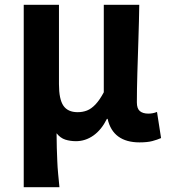

<svg xmlns="http://www.w3.org/2000/svg" viewBox="-20 -580 704 801"><path d="M79 201V-560H226V-229Q226 -166 244.5 -139Q263 -112 304 -112Q325 -112 343 -119Q361 -126 378.5 -144.5Q396 -163 413 -195V-560H561Q560 -492 557.5 -417.5Q555 -343 553 -274Q551 -205 551 -153Q551 -127 563.5 -116.5Q576 -106 599 -106Q607 -106 616 -107.5Q625 -109 635 -113L652 -4Q636 3 615.5 8.5Q595 14 562 14Q507 14 473.5 -10.5Q440 -35 429 -84H426Q403 -38 369.5 -14.5Q336 9 297 9Q273 9 252.5 2.5Q232 -4 216 -24Q216 9 217 37.5Q218 66 219 92Q220 118 222.5 144.5Q225 171 228 201Z"/></svg>

Font: Noto Sans KR
Style: Bold
Weight: 700
Designer: Ryoko NISHIZUKA  (kana, bopomofo & ideographs); Paul D. Hunt (Latin, Greek & Cyrillic); Sandoll Communications , Soo-you
Foundry: Adobe
Version: Version 2.004-H2;hotconv 1.0.118;makeotfexe 2.5.65603